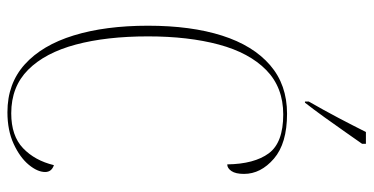

<svg xmlns="http://www.w3.org/2000/svg" viewBox="-258 -712 981 504"><g transform="rotate(90 232.0 -460.5)"><path d="M275 10Q200 10 149.5 -35.5Q99 -81 73.5 -164Q48 -247 48 -359Q48 -472 74 -553.5Q100 -635 151.5 -679.5Q203 -724 279 -724Q357 -724 397 -689.5Q437 -655 437 -611Q437 -589 429.5 -578Q422 -567 412 -567Q411 -638 383 -676Q355 -714 281 -714Q210 -714 164.5 -669.5Q119 -625 97.5 -545Q76 -465 76 -359Q76 -250 97.5 -169.5Q119 -89 163.5 -44.5Q208 0 278 0Q337 0 369.5 -31Q402 -62 414 -112Q432 -106 432 -89Q432 -69 413 -46Q394 -23 358.5 -6.5Q323 10 275 10ZM247 -781Q270 -821 290 -859Q310 -897 327 -931H358V-921Q346 -904 327.5 -877.5Q309 -851 288.5 -822.5Q268 -794 250 -771H247Z"/></g></svg>

Font: Noto Serif Display Condensed Thin
Style: Regular
Weight: 100
Width: 3
Designer: Monotype Design Team
Foundry: Monotype Imaging Inc.
Version: Version 2.009